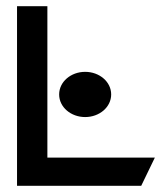

<svg xmlns="http://www.w3.org/2000/svg" viewBox="-20 -600 537 620"><path d="M255 -222C301 -222 339 -254 339 -295C339 -336 301 -368 255 -368C209 -368 171 -336 171 -295C171 -254 209 -222 255 -222ZM133 -580H35V0H436L480 -91H133Z"/></svg>

Font: Charger
Style: ExBd
Weight: 400
Designer: Jasper
Foundry: Cannot Into Space Fonts
Version: Version 0.99